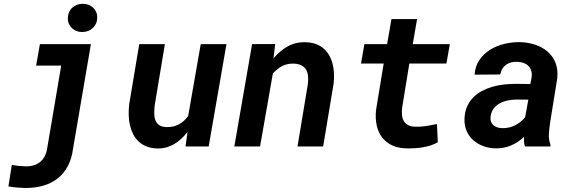

<svg xmlns="http://www.w3.org/2000/svg" viewBox="-20 -756 2975 991"><path d="M186 -528.3H449.2L356.9 12.2Q350.1 63.5 329.8 101.6Q309.6 139.6 277.8 164.8Q246.1 189.9 203.9 202.1Q161.6 214.4 110.8 214.4Q88.9 213.9 67.1 211.9Q45.4 210 23.4 206.1L41 94.7Q58.1 98.6 76.4 100.3Q94.7 102.1 112.3 102.5Q157.7 103.5 186.5 80.3Q215.3 57.1 223.1 12.2L295.9 -417.5H166.5ZM330.1 -661.1Q330.1 -677.2 335.7 -691.2Q341.3 -705.1 351.6 -714.8Q361.8 -724.6 375.7 -730.5Q389.6 -736.3 405.8 -736.3Q421.4 -736.8 435.1 -731.9Q448.7 -727.1 459.2 -717.8Q469.7 -708.5 475.8 -695.3Q481.9 -682.1 481.9 -666Q481.9 -649.4 476.1 -635.7Q470.2 -622.1 459.7 -612.1Q449.2 -602.1 435.3 -596.4Q421.4 -590.8 405.3 -590.8Q389.6 -590.3 376 -595.5Q362.3 -600.6 352.3 -609.9Q342.3 -619.1 336.2 -632.1Q330.1 -645 330.1 -661.1Z M947.8 -74.7Q933.1 -56.2 916.5 -40.5Q899.9 -24.9 880.9 -13.4Q861.8 -2 840.1 4.4Q818.4 10.7 794.4 10.3Q762.2 9.8 738 0.5Q713.9 -8.8 696.3 -24.9Q678.7 -41 667.7 -62.5Q656.7 -84 650.9 -108.9Q645 -133.8 644.3 -161.1Q643.6 -188.5 646.5 -215.8L698.7 -528.3H831.1L778.8 -214.4Q776.4 -193.8 776.1 -173.6Q775.9 -153.3 781.5 -137.2Q787.1 -121.1 800.8 -110.8Q814.5 -100.6 839.8 -100.1Q875.5 -99.1 903.1 -114Q930.7 -128.9 951.2 -157.2L1016.1 -528.3H1148.9L1057.1 0H937.5Z M1400.4 -528.8 1391.6 -454.6Q1422.9 -492.7 1463.6 -515.9Q1504.4 -539.1 1555.7 -538.1Q1601.6 -537.1 1631.6 -519Q1661.6 -501 1678.7 -471.2Q1695.8 -441.4 1701.2 -403.6Q1706.5 -365.7 1702.1 -325.2L1647.9 0H1515.6L1569.3 -323.7Q1571.8 -346.7 1569.6 -365.5Q1567.4 -384.3 1558.8 -397.9Q1550.3 -411.6 1534.4 -419.4Q1518.6 -427.2 1493.7 -427.7Q1460.9 -428.2 1435.1 -414.3Q1409.2 -400.4 1388.2 -376L1322.3 0H1189.5L1281.2 -528.3Z M2132.8 -657.7 2110.4 -528.3H2301.8L2284.2 -428.2H2092.8L2055.7 -200.7Q2053.2 -179.7 2054.9 -162.1Q2056.6 -144.5 2064.2 -131.3Q2071.8 -118.2 2086.2 -110.4Q2100.6 -102.5 2123.5 -102.1Q2151.9 -101.1 2179.7 -105.5Q2207.5 -109.9 2235.4 -115.7L2239.7 -21.5Q2222.2 -11.7 2202.4 -5.4Q2182.6 1 2161.9 4.4Q2141.1 7.8 2120.1 9Q2099.1 10.3 2079.6 9.8Q2035.2 9.3 2003.2 -6.1Q1971.2 -21.5 1951.4 -47.9Q1931.6 -74.2 1924.1 -110.1Q1916.5 -146 1920.9 -188L1960.4 -428.2H1843.3L1860.8 -528.3H1978L2000.5 -657.7Z M2689.5 0Q2685.5 -12.7 2684.8 -24.7Q2684.1 -36.6 2684.6 -49.3Q2653.8 -20.5 2617.4 -5.1Q2581.1 10.3 2538.1 9.8Q2504.9 9.3 2474.9 -1.7Q2444.8 -12.7 2422.6 -32.5Q2400.4 -52.2 2388.2 -80.6Q2376 -108.9 2377.4 -144Q2378.9 -179.2 2390.9 -206.1Q2402.8 -232.9 2422.4 -252.9Q2441.9 -272.9 2467.3 -286.4Q2492.7 -299.8 2521.5 -308.1Q2550.3 -316.4 2580.8 -319.8Q2611.3 -323.2 2641.1 -323.2L2717.3 -322.3L2723.6 -355Q2726.6 -374 2722.4 -389.2Q2718.3 -404.3 2708.3 -414.8Q2698.2 -425.3 2683.1 -430.9Q2668 -436.5 2648.9 -437Q2614.7 -438 2591.8 -421.6Q2568.8 -405.3 2562 -371.6L2429.7 -370.6Q2432.6 -414.6 2454.6 -446.5Q2476.6 -478.5 2509.8 -499.3Q2543 -520 2583.3 -529.5Q2623.5 -539.1 2663.1 -538.6Q2704.6 -537.6 2741.7 -525.4Q2778.8 -513.2 2805.9 -490Q2833 -466.8 2846.9 -432.6Q2860.8 -398.4 2856.4 -353L2819.8 -126Q2815.4 -97.2 2813.2 -67.1Q2811 -37.1 2821.3 -8.8L2820.8 0ZM2572.8 -94.7Q2607.4 -93.8 2637.9 -108.9Q2668.5 -124 2690.4 -150.4L2707 -241.7L2647 -242.2Q2625 -242.2 2602.5 -237.8Q2580.1 -233.4 2561 -223.4Q2542 -213.4 2528.8 -196.8Q2515.6 -180.2 2512.2 -154.8Q2510.3 -139.6 2514.2 -128.4Q2518.1 -117.2 2526.4 -109.9Q2534.7 -102.5 2546.6 -98.6Q2558.6 -94.7 2572.8 -94.7Z"/></svg>

Font: Roboto Mono
Style: Bold Italic
Weight: 700
Designer: Google
Version: Version 2.000985; 2015; ttfautohint (v1.3)